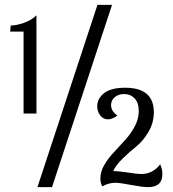

<svg xmlns="http://www.w3.org/2000/svg" viewBox="-20 -770 710 790"><path d="M22 -640 24 -665Q47 -665 78.5 -676Q110 -687 130 -707V-303H77V-640ZM134 0 381 -750H441L194 0ZM380 -333Q380 -364 408 -386.5Q436 -409 495 -409Q613 -409 613 -308Q613 -265 591 -227.5Q569 -190 541.5 -168Q514 -146 485 -118Q456 -90 446 -66Q468 -66 506.5 -60Q545 -54 561 -54Q609 -54 639 -94Q640 -92 642.5 -85.5Q645 -79 646.5 -71Q648 -63 648 -53Q648 0 589 0Q567 0 519.5 -9Q472 -18 456 -18Q426 -18 401 -3Q393 -16 393 -36Q393 -64 409.5 -92Q426 -120 449 -144L495 -194Q518 -219 534.5 -250Q551 -281 551 -313Q551 -347 534 -365Q517 -383 491 -383Q467 -383 452 -370Q437 -357 437 -338Q437 -312 463 -295Q443 -279 424 -279Q405 -279 392.5 -295Q380 -311 380 -333Z"/></svg>

Font: Lobster Two
Style: Regular
Weight: 400
Designer: Pablo Impallari
Foundry: Pablo Impallari. www.impallari.com
Version: Version 1.006